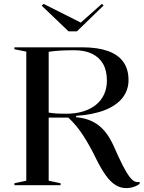

<svg xmlns="http://www.w3.org/2000/svg" viewBox="-20 -951 742 986"><path d="M628 15Q599 15 573 -1Q547 -17 522.5 -51.5Q498 -86 472 -139Q440 -205 406 -257Q372 -309 331 -347H230V-23L291 -10V0H54V-10L115 -23V-686L54 -698V-708H403Q480 -708 533 -689.5Q586 -671 613 -633.5Q640 -596 640 -540Q640 -488 609 -448.5Q578 -409 518 -385.5Q458 -362 371 -356V-349Q405 -346 433.5 -336Q462 -326 485.5 -308Q509 -290 528 -264Q547 -238 563 -203Q590 -141 610.5 -101Q631 -61 647 -41Q663 -21 675 -18Q686 -14 697 -17V-7Q687 1 674.5 6Q662 11 650 13Q638 15 628 15ZM321 -367Q369 -367 407.5 -379Q446 -391 473 -413Q500 -435 514.5 -466.5Q529 -498 529 -537Q529 -588 509.5 -622.5Q490 -657 452.5 -675Q415 -693 362 -693Q319 -693 287 -691Q255 -689 230 -685V-373Q245 -370 265 -368.5Q285 -367 321 -367ZM503 -931 512 -923 375 -790H332L194 -922L204 -931L395 -835Z"/></svg>

Font: Kalnia
Style: Regular
Weight: 400
Designer: Frida Medrano
Foundry: Frida Medrano
Version: Version 1.105